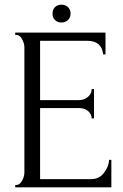

<svg xmlns="http://www.w3.org/2000/svg" viewBox="-20 -799 525 819"><path d="M45 0V-10H50Q64 -10 74 -28Q84 -46 84 -63V-598Q84 -614 74 -632Q64 -650 50 -650H45V-660H430V-567H420Q414 -625 352 -625H151V-372H317Q340 -372 355.5 -386Q371 -400 371 -419H381V-294H371Q371 -312 356 -325Q341 -338 317 -338H151V-35H370Q404 -35 424.5 -63Q445 -91 445 -117H455V0ZM214.5 -713.5Q204 -724 204 -741Q204 -758 214.5 -768.5Q225 -779 242 -779Q259 -779 270 -768.5Q281 -758 281 -741Q281 -724 270 -713.5Q259 -703 242 -703Q225 -703 214.5 -713.5Z"/></svg>

Font: Forum
Style: Regular
Weight: 400
Designer: Denis Masharov
Foundry: Denis Masharov
Version: Version 1.000